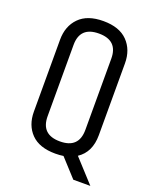

<svg xmlns="http://www.w3.org/2000/svg" viewBox="-146 -762 748 942"><g transform="rotate(20 228.5 -291.0)"><path d="M228 10Q144 10 101.5 -33.5Q59 -77 59 -148V-523Q59 -594 102 -638Q145 -682 228.5 -682Q312 -682 355 -638Q398 -594 398 -523V-148Q398 -59 336 -18L444 100H355L270 7Q250 10 228 10ZM130 -522V-150Q130 -54 228.5 -54Q327 -54 327 -150V-522Q327 -617 228.5 -617Q130 -617 130 -522Z"/></g></svg>

Font: Khand
Style: Regular
Weight: 400
Designer: Devanagari: Sanchit Sawaria, Jyotish Sonowal; Latin: Satya Rajpurohit
Foundry: Indian Type Foundry
Version: Version 1.101;PS 1.0;hotconv 1.0.78;makeotf.lib2.5.61930; tt